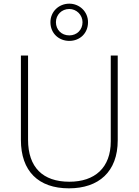

<svg xmlns="http://www.w3.org/2000/svg" viewBox="-20 -1017 756 1047"><path d="M358 -794C415 -794 460 -835 460 -896C460 -953 414 -997 358 -997C301 -997 255 -954 255 -896C255 -834 302 -794 358 -794ZM358 -824C315 -824 285 -855 285 -896C285 -936 316 -968 358 -968C397 -968 430 -936 430 -896C430 -855 400 -824 358 -824ZM622 -252V-714H584V-246C584 -103 498 -26 358 -26C214 -26 133 -104 133 -255V-714H94V-254C94 -84 189 10 356 10C518 10 622 -80 622 -252Z"/></svg>

Font: Noto Sans Telugu ExtraLight
Style: Regular
Weight: 200
Designer: Jelle Bosma - Monotype Design Team
Foundry: Monotype Imaging Inc.
Version: Version 2.005